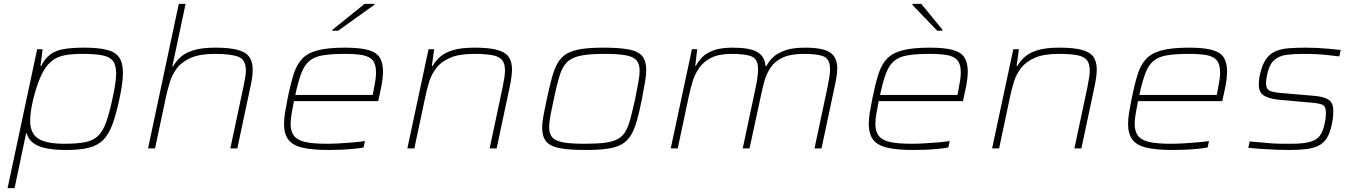

<svg xmlns="http://www.w3.org/2000/svg" viewBox="-20 -763 6966 987"><path d="M19 204 171 -510H199L188 -424H192Q211 -463 239 -483.5Q267 -504 309 -511Q351 -518 412 -518Q485 -518 529 -507Q573 -496 592.5 -468Q612 -440 612 -389Q612 -364 607.5 -330.5Q603 -297 594 -255Q577 -175 558 -123.5Q539 -72 510.5 -43.5Q482 -15 436.5 -3.5Q391 8 321 8Q261 8 218.5 -0.5Q176 -9 151 -27.5Q126 -46 118 -77H114L55 204ZM311 -24Q376 -24 417 -32Q458 -40 483 -63.5Q508 -87 525 -133Q542 -179 558 -255Q567 -296 572 -329Q577 -362 577 -386Q577 -429 560.5 -450Q544 -471 506.5 -478.5Q469 -486 405 -486Q349 -486 313.5 -479Q278 -472 255 -456Q232 -440 212 -412Q200 -394 188.5 -368Q177 -342 167.5 -312Q158 -282 150.5 -251.5Q143 -221 139 -192.5Q135 -164 135 -142Q135 -78 176 -51Q217 -24 311 -24Z M741 0 899 -743H934L866 -422H870Q884 -447 907.5 -469Q931 -491 974 -504.5Q1017 -518 1087 -518Q1160 -518 1202 -506.5Q1244 -495 1261.5 -470.5Q1279 -446 1279 -405Q1279 -390 1276.5 -368Q1274 -346 1268 -320L1200 0H1164L1231 -315Q1236 -341 1240 -362.5Q1244 -384 1244 -400Q1244 -455 1207 -470.5Q1170 -486 1083 -486Q1007 -486 960.5 -465.5Q914 -445 889 -411.5Q864 -378 852.5 -339Q841 -300 833 -264L777 0Z M1671 8Q1585 8 1534.5 -4Q1484 -16 1462 -45.5Q1440 -75 1440 -127Q1440 -152 1445 -183Q1450 -214 1458 -254Q1473 -329 1489 -380Q1505 -431 1533.5 -461Q1562 -491 1614 -504.5Q1666 -518 1753 -518Q1828 -518 1871 -506.5Q1914 -495 1931.5 -468Q1949 -441 1949 -394Q1949 -382 1947 -362.5Q1945 -343 1940 -316.5Q1935 -290 1927 -256L1924 -243H1491Q1484 -207 1479 -178Q1474 -149 1474 -126Q1474 -87 1491.5 -64.5Q1509 -42 1549.5 -33Q1590 -24 1659 -24Q1690 -24 1725.5 -26Q1761 -28 1795.5 -31Q1830 -34 1856 -38L1849 -5Q1829 -1 1799 2Q1769 5 1736 6.5Q1703 8 1671 8ZM1498 -275H1896L1900 -296Q1907 -331 1910 -351.5Q1913 -372 1913 -391Q1913 -433 1896 -453Q1879 -473 1844 -479.5Q1809 -486 1754 -486Q1683 -486 1639 -478.5Q1595 -471 1569.5 -449Q1544 -427 1528.5 -385.5Q1513 -344 1498 -275ZM1688 -605 1689 -610 1854 -743H1905L1904 -738L1718 -605Z M2074 0 2183 -510H2212L2200 -424H2204Q2219 -450 2242.5 -471Q2266 -492 2308 -505Q2350 -518 2420 -518Q2494 -518 2536 -506.5Q2578 -495 2595 -470.5Q2612 -446 2612 -406Q2612 -390 2609 -367Q2606 -344 2601 -320L2533 0H2497L2564 -315Q2569 -341 2572.5 -362.5Q2576 -384 2576 -400Q2576 -437 2560.5 -455Q2545 -473 2510 -479.5Q2475 -486 2417 -486Q2340 -486 2294 -466Q2248 -446 2223 -413.5Q2198 -381 2186 -342Q2174 -303 2166 -264L2110 0Z M2990 8Q2905 8 2856.5 -1.5Q2808 -11 2787.5 -36Q2767 -61 2767 -107Q2767 -133 2774 -170Q2781 -207 2791 -254Q2805 -319 2817.5 -365Q2830 -411 2848 -441Q2866 -471 2894.5 -487.5Q2923 -504 2968.5 -511Q3014 -518 3081 -518Q3166 -518 3214 -508.5Q3262 -499 3282 -474Q3302 -449 3302 -404Q3302 -377 3295.5 -339.5Q3289 -302 3280 -254Q3267 -189 3254 -143Q3241 -97 3223 -67.5Q3205 -38 3176.5 -21.5Q3148 -5 3103 1.5Q3058 8 2990 8ZM2986 -24Q3050 -24 3091 -29.5Q3132 -35 3157 -49Q3182 -63 3196.5 -89Q3211 -115 3221.5 -155.5Q3232 -196 3245 -254Q3254 -301 3261 -337.5Q3268 -374 3268 -400Q3268 -435 3251.5 -453.5Q3235 -472 3195.5 -479Q3156 -486 3085 -486Q3006 -486 2961 -476Q2916 -466 2892.5 -441Q2869 -416 2855.5 -370.5Q2842 -325 2827 -254Q2817 -208 2810 -171.5Q2803 -135 2803 -109Q2803 -75 2819.5 -56.5Q2836 -38 2876 -31Q2916 -24 2986 -24Z M3428 0 3537 -510H3564L3554 -424H3557Q3570 -449 3591 -470Q3612 -491 3649 -504.5Q3686 -518 3747 -518Q3836 -518 3874 -495Q3912 -472 3915 -424H3920Q3933 -449 3955.5 -470Q3978 -491 4017.5 -504.5Q4057 -518 4118 -518Q4211 -518 4247.5 -493Q4284 -468 4284 -412Q4284 -393 4280.5 -370Q4277 -347 4271 -320L4203 0H4167L4234 -315Q4240 -344 4243.5 -367Q4247 -390 4247 -407Q4247 -457 4217 -471.5Q4187 -486 4113 -486Q4047 -486 4007 -468.5Q3967 -451 3944.5 -420Q3922 -389 3910.5 -349Q3899 -309 3890 -264L3833 0H3798L3865 -315Q3871 -344 3874 -367Q3877 -390 3877 -407Q3877 -457 3846.5 -471.5Q3816 -486 3742 -486Q3676 -486 3636 -466Q3596 -446 3573.5 -413Q3551 -380 3539.5 -341Q3528 -302 3520 -264L3464 0Z M4677 8Q4591 8 4540.5 -4Q4490 -16 4468 -45.5Q4446 -75 4446 -127Q4446 -152 4451 -183Q4456 -214 4464 -254Q4479 -329 4495 -380Q4511 -431 4539.5 -461Q4568 -491 4620 -504.5Q4672 -518 4759 -518Q4834 -518 4877 -506.5Q4920 -495 4937.5 -468Q4955 -441 4955 -394Q4955 -382 4953 -362.5Q4951 -343 4946 -316.5Q4941 -290 4933 -256L4930 -243H4497Q4490 -207 4485 -178Q4480 -149 4480 -126Q4480 -87 4497.5 -64.5Q4515 -42 4555.5 -33Q4596 -24 4665 -24Q4696 -24 4731.5 -26Q4767 -28 4801.5 -31Q4836 -34 4862 -38L4855 -5Q4835 -1 4805 2Q4775 5 4742 6.5Q4709 8 4677 8ZM4504 -275H4902L4906 -296Q4913 -331 4916 -351.5Q4919 -372 4919 -391Q4919 -433 4902 -453Q4885 -473 4850 -479.5Q4815 -486 4760 -486Q4689 -486 4645 -478.5Q4601 -471 4575.5 -449Q4550 -427 4534.5 -385.5Q4519 -344 4504 -275ZM4798 -605 4670 -738 4671 -743H4716L4825 -610L4824 -605Z M5080 0 5189 -510H5218L5206 -424H5210Q5225 -450 5248.5 -471Q5272 -492 5314 -505Q5356 -518 5426 -518Q5500 -518 5542 -506.5Q5584 -495 5601 -470.5Q5618 -446 5618 -406Q5618 -390 5615 -367Q5612 -344 5607 -320L5539 0H5503L5570 -315Q5575 -341 5578.5 -362.5Q5582 -384 5582 -400Q5582 -437 5566.5 -455Q5551 -473 5516 -479.5Q5481 -486 5423 -486Q5346 -486 5300 -466Q5254 -446 5229 -413.5Q5204 -381 5192 -342Q5180 -303 5172 -264L5116 0Z M6010 8Q5924 8 5873.5 -4Q5823 -16 5801 -45.5Q5779 -75 5779 -127Q5779 -152 5784 -183Q5789 -214 5797 -254Q5812 -329 5828 -380Q5844 -431 5872.5 -461Q5901 -491 5953 -504.5Q6005 -518 6092 -518Q6167 -518 6210 -506.5Q6253 -495 6270.5 -468Q6288 -441 6288 -394Q6288 -382 6286 -362.5Q6284 -343 6279 -316.5Q6274 -290 6266 -256L6263 -243H5830Q5823 -207 5818 -178Q5813 -149 5813 -126Q5813 -87 5830.5 -64.5Q5848 -42 5888.5 -33Q5929 -24 5998 -24Q6029 -24 6064.5 -26Q6100 -28 6134.5 -31Q6169 -34 6195 -38L6188 -5Q6168 -1 6138 2Q6108 5 6075 6.5Q6042 8 6010 8ZM5837 -275H6235L6239 -296Q6246 -331 6249 -351.5Q6252 -372 6252 -391Q6252 -433 6235 -453Q6218 -473 6183 -479.5Q6148 -486 6093 -486Q6022 -486 5978 -478.5Q5934 -471 5908.5 -449Q5883 -427 5867.5 -385.5Q5852 -344 5837 -275Z M6605 8Q6574 8 6537 6.5Q6500 5 6463.5 2.5Q6427 0 6397 -3L6404 -36Q6449 -32 6477 -29.5Q6505 -27 6525.5 -25.5Q6546 -24 6566.5 -24Q6587 -24 6617 -24Q6681 -24 6715.5 -34Q6750 -44 6766 -67Q6782 -90 6790 -130Q6794 -148 6795 -162Q6796 -176 6796 -184Q6796 -216 6779 -224Q6762 -232 6724 -235L6556 -250Q6504 -255 6477.5 -271.5Q6451 -288 6451 -328Q6451 -341 6452.5 -354.5Q6454 -368 6458 -384Q6469 -432 6488.5 -459.5Q6508 -487 6537 -499.5Q6566 -512 6605 -515Q6644 -518 6695 -518Q6721 -518 6752 -516.5Q6783 -515 6814.5 -512Q6846 -509 6872 -506L6865 -473Q6832 -477 6804 -480Q6776 -483 6746.5 -484.5Q6717 -486 6679 -486Q6631 -486 6593 -481Q6555 -476 6530 -454Q6505 -432 6494 -380Q6491 -367 6489.5 -355.5Q6488 -344 6488 -336Q6488 -306 6506.5 -297Q6525 -288 6565 -285L6728 -271Q6767 -268 6790 -260Q6813 -252 6823.5 -236.5Q6834 -221 6834 -194Q6834 -177 6832.5 -161Q6831 -145 6826 -122Q6817 -79 6800.5 -53Q6784 -27 6758 -14Q6732 -1 6694 3.5Q6656 8 6605 8Z"/></svg>

Font: Saira Expanded Thin
Style: Italic
Weight: 250
Width: 7
Italic angle: -12°
Designer: Hector Gatti with collaboration of the Omnibus-Type team
Foundry: Omnibus-Type
Version: Version 1.101